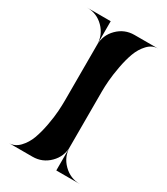

<svg xmlns="http://www.w3.org/2000/svg" viewBox="-176 -779 748 859"><g transform="rotate(30 198.0 -350.0)"><path d="M259 -122Q259 -72 295 -36Q331 0 381 0H259ZM14 -700H136V-577Q136 -628 100.5 -664Q65 -700 14 -700ZM381 -700Q351 -700 328 -675.5Q305 -651 292.5 -617Q280 -583 272 -539.5Q264 -496 261.5 -464.5Q259 -433 259 -408V-122Q259 -72 223 -36Q187 0 136 0H14Q44 0 67.5 -24.5Q91 -49 103.5 -83Q116 -117 124 -160.5Q132 -204 134 -235.5Q136 -267 136 -292V-577Q136 -628 172 -664Q208 -700 259 -700Z"/></g></svg>

Font: Oscilla
Style: Regular
Weight: 400
Designer: Ryan Lin
Version: Version 1.0